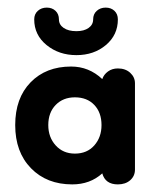

<svg xmlns="http://www.w3.org/2000/svg" viewBox="-20 -475 410 505"><path d="M170 10Q103 10 61.5 -32.5Q20 -75 20 -146Q20 -217 60.5 -258.5Q101 -300 167 -300Q214 -300 249 -267Q253 -279 264 -287Q275 -295 290 -295Q310 -295 322.5 -283.5Q335 -272 335 -256V-29Q335 -12 322.5 -1Q310 10 290 10Q257 10 249 -19Q217 10 170 10ZM177 -71Q209 -71 228 -92.5Q247 -114 247 -146Q247 -179 228 -199Q209 -219 177 -219Q146 -219 126.5 -199Q107 -179 107 -146Q107 -114 126.5 -92.5Q146 -71 177 -71ZM70 -424Q70 -438 79.5 -446.5Q89 -455 103 -455Q117 -455 126 -446.5Q135 -438 135 -424Q135 -410 147.5 -401.5Q160 -393 181 -393Q201 -393 213 -401.5Q225 -410 225 -424Q225 -438 234.5 -446.5Q244 -455 258 -455Q272 -455 281 -446.5Q290 -438 290 -424Q290 -383 258.5 -356.5Q227 -330 181 -330Q135 -330 102.5 -356.5Q70 -383 70 -424Z"/></svg>

Font: Dongle
Style: Bold
Weight: 700
Designer: Yanghee Ryu
Foundry: Yanghee Ryu
Version: Version 2.000